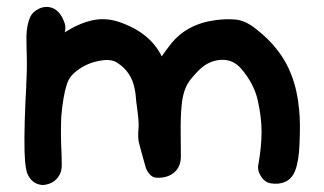

<svg xmlns="http://www.w3.org/2000/svg" viewBox="-20 -505 932 552"><path d="M840 -190Q844 -152 841 -89Q839 -40 828 -13Q819 9 800.5 17.5Q782 26 758 22Q741 19 730 1.5Q719 -16 723 -33Q732 -84 732 -127Q732 -167 721 -217Q710 -265 673 -308Q651 -333 620 -333Q589 -333 563 -313Q550 -303 529 -278Q506 -251 502 -199Q499 -172 499.5 -122Q500 -72 500 -53Q499 -24 480 -8.5Q461 7 432 6Q417 6 407 -8Q400 -18 398 -27Q383 -80 379.5 -94.5Q376 -109 378 -132Q380 -148 376 -180Q372 -212 372 -210Q370 -238 367 -250Q358 -298 318 -324Q301 -336 271 -331Q230 -325 199 -300Q179 -285 172 -262Q161 -228 156 -168Q154 -115 157 -62Q157 -49 157.5 -35.5Q158 -22 155 -11Q142 24 103 27Q70 25 57 -10Q54 -22 52 -41Q48 -94 53 -209Q57 -282 55 -255Q58 -301 57 -343Q56 -372 56 -402Q57 -433 66 -454Q73 -471 92 -480Q111 -489 131 -482Q154 -473 166 -438Q170 -425 166 -412Q207 -438 245 -446.5Q283 -455 322 -442Q411 -412 445 -343Q456 -359 470 -377Q516 -436 599 -447Q627 -451 655 -449Q685 -447 717 -421Q790 -364 818 -289Q835 -245 840 -190Z"/></svg>

Font: LXGW WenKai & Jojoba
Style: Regular
Weight: 400
Designer: LXGW / Fontworks Inc.
Foundry: LXGW / Fontworks Inc.
Version: Version 1.501;January 22, 2025;FontCreator 15.0.0.2927 64-bi